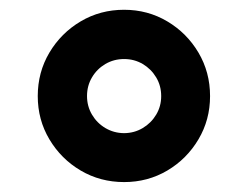

<svg xmlns="http://www.w3.org/2000/svg" viewBox="-20 -752 500 387"><path d="M230.2 -385Q182.1 -385 142.6 -408.3Q103.1 -431.6 79.6 -471.1Q56.1 -510.5 56.1 -558.3Q56.1 -606.4 79.6 -646Q103.1 -685.5 142.6 -708.9Q182.1 -732.3 230.1 -732.3Q277.8 -732.3 317.2 -708.9Q356.6 -685.5 380 -646Q403.4 -606.4 403.4 -558.3Q403.4 -510.5 380 -471.1Q356.6 -431.6 317.3 -408.3Q277.9 -385 230.2 -385ZM230.1 -483.6Q250.8 -483.8 267.7 -493.9Q284.7 -504 294.8 -520.9Q304.9 -537.8 304.9 -558.3Q304.9 -579.2 294.8 -596Q284.7 -612.9 267.7 -623Q250.7 -633 230.1 -633Q209.5 -633 192.4 -623Q175.3 -612.9 165.4 -596Q155.4 -579.2 155.4 -558.4Q155.4 -537.9 165.4 -521Q175.4 -504 192.4 -493.9Q209.5 -483.8 230.1 -483.6Z"/></svg>

Font: Adwaita Sans
Style: Regular
Weight: 400
Designer: Rasmus Andersson
Foundry: rsms
Version: Version 4.001;git-9221beed3